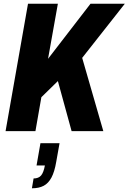

<svg xmlns="http://www.w3.org/2000/svg" viewBox="-20 -707 693 1035"><path d="M10 0 131 -687H292L239 -390L468 -687H653L423 -395L537 0H366L292 -270L203 -183L171 0ZM152 308 161 255Q188 255 201.5 239Q215 223 222 185H177L198 65H301L283 166Q274 219 257.5 250Q241 281 215.5 294.5Q190 308 152 308Z"/></svg>

Font: Archivo Condensed ExtraBold
Style: Italic
Weight: 800
Width: 3
Italic angle: -10°
Designer: Hector Gatti
Foundry: Omnibus-Type
Version: Version 2.001